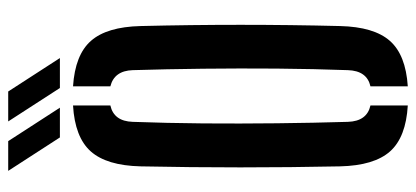

<svg xmlns="http://www.w3.org/2000/svg" viewBox="-293 -713 1014 468"><g transform="rotate(-90 214.0 -479.0)"><path d="M191 8Q113.5 3.5 79 -35.2Q44.5 -74 42.5 -157Q37.5 -400 42.5 -643.5Q44.5 -726 79 -764.8Q113.5 -803.5 191 -808V-717Q152.5 -708.5 151 -662.5Q148 -581 147.2 -491.2Q146.5 -401.5 147.5 -311.2Q148.5 -221 151 -138Q152.5 -91.5 191 -83ZM237.5 8V-83Q275.5 -91.5 277 -138Q280 -221 280.8 -311.2Q281.5 -401.5 280.5 -491.2Q279.5 -581 277 -662.5Q275.5 -707.5 237.5 -717V-808Q314.5 -803 348.5 -764.2Q382.5 -725.5 384.5 -643.5Q390.5 -399 384.5 -157Q382.5 -74.5 348.5 -35.8Q314.5 3 237.5 8ZM113 -840 31.5 -966H104L185.5 -840ZM233.5 -840 152 -966H225L306.5 -840Z"/></g></svg>

Font: Big Shoulders Stencil Display
Style: Bold
Weight: 700
Designer: Patric King
Foundry: XO Type Co
Version: Version 1.000